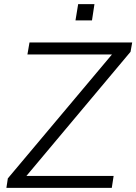

<svg xmlns="http://www.w3.org/2000/svg" viewBox="-20 -911 661 931"><path d="M11 0 18 -46 549 -678 551 -647H113L123 -705H621L613 -660L83 -28L80 -58H531L522 0ZM346 -812 359 -891H438L426 -812Z"/></svg>

Font: Nunito Sans 10pt Light
Style: Italic
Weight: 300
Italic angle: -9°
Designer: Vernon Adams
Foundry: Vernon Adams
Version: Version 3.101;gftools[0.9.27]